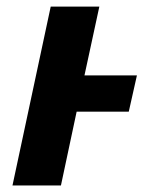

<svg xmlns="http://www.w3.org/2000/svg" viewBox="-20 -566 471 586"><path d="M18.1 0 134.8 -545.9H283.2L237.8 -335.9H397.9L373 -225.1H213.9L166 0Z"/></svg>

Font: Open Sans
Style: Bold Italic
Weight: 700
Italic angle: -12°
Designer: Monotype Design Team
Foundry: Monotype Imaging Inc.
Version: Version 3.003; ttfautohint (v1.8.4)